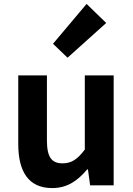

<svg xmlns="http://www.w3.org/2000/svg" viewBox="-20 -944 677 978"><path d="M246 14C323 14 376 -24 424 -81H428L439 0H559V-560H412V-182C374 -132 344 -112 299 -112C244 -112 219 -142 219 -229V-560H73V-211C73 -70 125 14 246 14ZM324 -650 521 -827 421 -924 250 -721Z"/></svg>

Font: Noto Sans JP
Style: Bold
Weight: 700
Designer: Ryoko NISHIZUKA 西塚涼子 (kana, bopomofo & ideographs); Paul D. Hunt (Latin, Greek & Cyrillic); Sandoll Communications 산돌커뮤니
Foundry: Adobe
Version: Version 2.004;hotconv 1.0.118;makeotfexe 2.5.65603